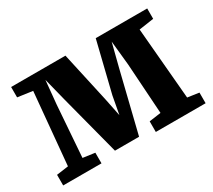

<svg xmlns="http://www.w3.org/2000/svg" viewBox="-109 -755 1061 955"><g transform="rotate(-30 421.0 -277.0)"><path d="M12 0V-61L80 -70.5L118 -482L32.5 -494V-553.5H344.5L408 -266L429 -163L448 -266L518.5 -553.5H814V-494L729 -481.5L764.5 -70.5L830 -61V0H544V-61L611.5 -70.5L592.5 -360L578.5 -499L543.5 -361.5L460 -21H321.5L232 -364L198 -499L185 -364L163.5 -70.5L232 -61V0Z"/></g></svg>

Font: Merriweather 24pt ExtraBold
Style: Regular
Weight: 800
Version: Version 2.100